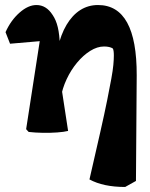

<svg xmlns="http://www.w3.org/2000/svg" viewBox="-20 -521 596 764"><path d="M478 223Q391 223 336 193Q361 84 378.5 7Q396 -70 406.5 -122.5Q417 -175 423 -208Q429 -241 431 -262.5Q433 -284 433 -300Q433 -321 429 -328Q423 -332 414 -334Q405 -336 394 -336Q367 -336 339 -318.5Q311 -301 286.5 -271.5Q262 -242 245 -205.5Q228 -169 222 -132L200 -196L209 -327Q222 -384 245 -422.5Q268 -461 299.5 -481Q331 -501 370 -501Q525 -501 524 -221L521 199ZM94 4 84 -7 148 -421 194 -362 20 -347 2 -393Q23 -440 57.5 -470.5Q92 -501 125 -501Q164 -501 189 -462Q203 -442 210 -412.5Q217 -383 218 -342L221 -196L251 0Q235 4 208 6Q181 8 150.5 7.5Q120 7 94 4Z"/></svg>

Font: Eczar
Style: Bold
Weight: 700
Designer: Vaibhav Singh
Foundry: Rosetta Type Foundry
Version: Version 2.000